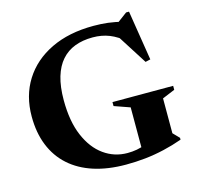

<svg xmlns="http://www.w3.org/2000/svg" viewBox="-106 -832 987 958"><g transform="rotate(-15 387.0 -353.0)"><path d="M693.5 -78.5 724.5 -46.5V-37Q677 -20 628.5 -8.8Q580 2.5 530.8 7.8Q481.5 13 430.5 13Q337.5 13 264.5 -10.5Q191.5 -34 140.8 -79.5Q90 -125 63.5 -190.8Q37 -256.5 37 -340.5Q37 -447 87.5 -527.5Q138 -608 231 -653Q324 -698 451.5 -698Q491 -698 525.8 -693.8Q560.5 -689.5 603.5 -679L556.5 -668.5L626.5 -720.5H641.5L682.5 -463L656.5 -457L541 -638.5L597 -578.5Q557.5 -612.5 518.5 -628Q479.5 -643.5 432.5 -643.5Q381 -643.5 340.2 -628Q299.5 -612.5 271 -580.2Q242.5 -548 227.5 -497.8Q212.5 -447.5 212.5 -378Q212.5 -268.5 244.5 -193.5Q276.5 -118.5 330.8 -79.8Q385 -41 452.5 -41Q477.5 -41 501 -45.2Q524.5 -49.5 544.8 -58.2Q565 -67 581 -79L526 -16V-257L445 -285.5V-306H758.5V-285.5L693.5 -258.5Z"/></g></svg>

Font: Newsreader 36pt
Style: Bold
Weight: 700
Designer: Hugues Gentile
Foundry: Production Type
Version: Version 1.003